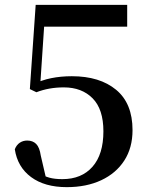

<svg xmlns="http://www.w3.org/2000/svg" viewBox="-20 -755 619 791"><path d="M255 16Q164 16 108 -25.5Q52 -67 41 -140Q48 -158 61.5 -167Q75 -176 92 -176Q115 -176 129 -162Q143 -148 148 -114L171 -15L137 -43Q162 -29 183.5 -23Q205 -17 237 -17Q316 -17 361 -68Q406 -119 406 -214Q406 -305 361.5 -350Q317 -395 243 -395Q212 -395 184 -390Q156 -385 130 -375L103 -388L127 -735H504V-645H145L166 -708L145 -394L110 -405Q151 -425 191 -433Q231 -441 276 -441Q391 -441 458.5 -385Q526 -329 526 -219Q526 -146 492 -93.5Q458 -41 397 -12.5Q336 16 255 16Z"/></svg>

Font: Noto Serif SC ExtraLight SemiBold
Style: Regular
Weight: 600
Version: Version 2.002-H1;hotconv 1.1.0;makeotfexe 2.6.0